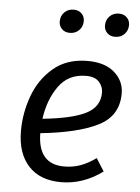

<svg xmlns="http://www.w3.org/2000/svg" viewBox="-54 -804 625 858"><g transform="rotate(5 258.0 -374.5)"><path d="M141 -198Q142 -59 260 -59Q298 -59 332 -71Q366 -83 402 -109L438 -52Q351 12 252 12Q157 12 105.5 -44.5Q54 -101 54 -201Q54 -281 82 -358Q110 -435 170.5 -486.5Q231 -538 324 -538Q402 -538 445 -500Q488 -462 488 -406Q488 -305 397.5 -260Q307 -215 141 -198ZM400 -403Q400 -429 381.5 -450Q363 -471 323 -471Q244 -471 200.5 -410.5Q157 -350 145 -263Q275 -276 337.5 -307Q400 -338 400 -403ZM184 -703Q184 -728 200.5 -744.5Q217 -761 242 -761Q264 -761 277.5 -747.5Q291 -734 291 -714Q291 -689 274.5 -672.5Q258 -656 233 -656Q211 -656 197.5 -669.5Q184 -683 184 -703ZM387 -703Q387 -728 403.5 -744.5Q420 -761 445 -761Q467 -761 480.5 -747.5Q494 -734 494 -714Q494 -689 477.5 -672.5Q461 -656 436 -656Q414 -656 400.5 -669.5Q387 -683 387 -703Z"/></g></svg>

Font: Fira Sans TEST Book
Style: Italic
Weight: 350
Italic angle: -8°
Designer: Carrois Corporate & Edenspiekermann AG
Foundry: Carrois Corporate GbR & Edenspiekermann AG
Version: Version 4.201